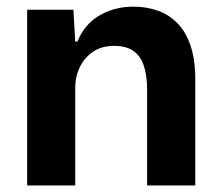

<svg xmlns="http://www.w3.org/2000/svg" viewBox="-20 -566 670 586"><path d="M62.9 0V-536.3H204L209.6 -439.3H216.4Q238.1 -492.7 284.2 -519.2Q330.3 -545.7 386.6 -545.7Q426.9 -545.7 461.4 -533.6Q495.9 -521.4 521.6 -495.1Q547.3 -468.9 561.6 -426.4Q576 -383.9 576 -323.6V0H429V-291.9Q429 -337 418.4 -366.9Q407.9 -396.9 385.9 -411.4Q363.9 -426 328 -426Q290.3 -426 263.9 -408Q237.6 -390 223.6 -361.1Q209.6 -332.3 209.6 -298.3V0Z"/></svg>

Font: Mona Sans ExtraLight
Style: Regular
Weight: 200
Designer: Deni Anggara
Foundry: GitHub
Version: Version 2.000